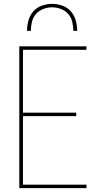

<svg xmlns="http://www.w3.org/2000/svg" viewBox="-20 -975 540 995"><path d="M80 0V-735H428V-717H99V-391H375V-373H99V-18H428V0ZM120 -815Q120 -842 127.5 -869Q135 -896 152.5 -916Q170 -936 196.5 -945.5Q223 -955 250 -955Q277 -955 303.5 -945.5Q330 -936 347.5 -916Q365 -896 372.5 -869Q380 -842 380 -815H360Q360 -838 354.5 -861.5Q349 -885 333.5 -902.5Q318 -920 295.5 -928.5Q273 -937 250 -937Q227 -937 204.5 -928.5Q182 -920 166.5 -902.5Q151 -885 145.5 -861.5Q140 -838 140 -815Z"/></svg>

Font: Iosevka Term Curly Thin
Style: Regular
Weight: 100
Designer: Belleve Invis
Foundry: Belleve Invis
Version: Version 32.3.0